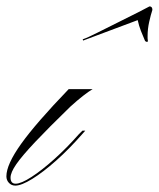

<svg xmlns="http://www.w3.org/2000/svg" viewBox="-99 -572 497 601"><path d="M-51 9Q-63 9 -71 0.5Q-79 -8 -79 -20Q-79 -57 -33 -121.5Q13 -186 116 -293H191Q179 -286 161 -272Q143 -258 121 -238Q52 -171 11 -127.5Q-30 -84 -48 -58Q-66 -32 -66 -16Q-66 3 -50 3Q-33 3 -0.5 -18Q32 -39 71 -74Q110 -109 147 -151L159 -163H168L160 -154Q118 -106 77 -69.5Q36 -33 2 -12Q-32 9 -51 9ZM161 -445 160 -449Q175 -454 205.5 -469.5Q236 -485 270.5 -502Q305 -519 332.5 -533Q360 -547 369 -552Q378 -552 378 -541Q373 -526 368 -503.5Q363 -481 363 -460Q363 -456 363 -452Q363 -448 364 -443Q364 -441 360 -441Q358 -441 355 -444Q348 -460 342 -475.5Q336 -491 332 -509Z"/></svg>

Font: Ballet 24pt
Style: Regular
Weight: 400
Designer: Maximiliano R. Sproviero
Foundry: Omnibus-Type
Version: Version 1.100